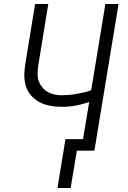

<svg xmlns="http://www.w3.org/2000/svg" viewBox="-20 -755 640 962"><path d="M334 187H268L308 -58H396L427 -244Q418 -241 408 -238Q398 -235 388 -232.5Q378 -230 367 -227.5Q356 -225 344 -223.5Q332 -222 323 -221Q314 -220 307 -220H290Q272 -220 255.5 -221.5Q239 -223 222 -227Q205 -231 189.5 -237.5Q174 -244 161 -253.5Q148 -263 137 -275Q126 -287 118.5 -301.5Q111 -316 107 -332.5Q103 -349 102 -366Q101 -383 103 -403.5Q105 -424 107 -436L156 -735H222L174 -441Q172 -429 170.5 -417Q169 -405 168.5 -393.5Q168 -382 169 -370.5Q170 -359 174 -348.5Q178 -338 184 -328.5Q190 -319 197.5 -311Q205 -303 214.5 -297Q224 -291 234.5 -287Q245 -283 258.5 -280.5Q272 -278 280 -278H290Q301 -278 311.5 -278.5Q322 -279 332.5 -280Q343 -281 354.5 -283Q366 -285 379 -287.5Q392 -290 402 -292.5Q412 -295 419 -297L437 -303L508 -735H574L453 0H365Z"/></svg>

Font: Iosevka Aile Light
Style: Italic
Weight: 300
Italic angle: -9°
Designer: Belleve Invis
Foundry: Belleve Invis
Version: Version 31.1.0; ttfautohint (v1.8.4)